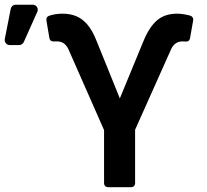

<svg xmlns="http://www.w3.org/2000/svg" viewBox="-21 -780 864 800"><path d="M412.6 -17.8V-237.9L264.2 -574.6Q256.4 -591.3 244.7 -599.4Q233 -607.6 215.6 -607.6L202.1 -607.2Q194.6 -607.2 190.3 -610.8Q186.1 -614.3 184.7 -622.2L172.6 -693.5Q172.2 -695.3 172.2 -698.5Q172.2 -710.6 185 -714.8Q210.6 -723 239.3 -723Q271.3 -723 296.5 -712.7Q321.7 -702.4 342.9 -677.9Q364 -653.4 380.7 -611.2L478.3 -370L576.3 -607.6Q600.5 -666.9 633 -695Q665.5 -723 716.3 -723Q740.4 -723 770.6 -715.2Q784.1 -710.9 784.1 -698.5Q784.1 -695.3 783.7 -693.9L771 -622.2Q768.5 -606.9 756 -606.9L747.2 -607.2Q744.7 -607.6 740.1 -607.6Q706.7 -607.6 691.8 -574.6L541.9 -239.3V-17.8Q541.9 -9.2 537.3 -4.6Q532.7 0 524.1 0H430.4Q421.9 0 417.3 -4.6Q412.6 -9.2 412.6 -17.8ZM-1.4 -613.3Q-1.4 -604.8 4.6 -598.5Q10.7 -592.3 19.2 -592.3H58.9Q65 -592.3 70.1 -595.7Q75.3 -599.1 78.1 -604.8L134.6 -731.2Q136.4 -735.8 136.4 -739.3Q136.4 -747.9 130.3 -754.1Q124.3 -760.3 115.4 -760.3H44Q36.6 -760.3 30.9 -755.5Q25.2 -750.7 23.8 -743.6L-1.1 -617.2Q-1.4 -615.8 -1.4 -613.3Z"/></svg>

Font: DeltaSans SemiBold
Style: Regular
Weight: 600
Designer: Rasmus Andersson
Foundry: rsms
Version: Version 3.012